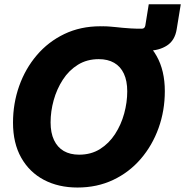

<svg xmlns="http://www.w3.org/2000/svg" viewBox="-20 -861 861 893"><path d="M439.5 -635.3 457 -738.8Q475.6 -738.8 490.2 -737.5Q504.9 -736.3 519.3 -734.9Q533.7 -733.4 550.3 -731.7Q566.9 -730 588.4 -728.8Q609.9 -727.5 639.6 -727.5Q652.8 -727.5 655.8 -741.7L671.9 -841.3H820.8L801.8 -725.1Q793.5 -672.9 756.6 -649.2Q719.7 -625.5 669.9 -625.5Q643.1 -625.5 617.7 -627Q592.3 -628.4 565.2 -630.4Q538.1 -632.3 507.3 -633.8Q476.6 -635.3 439.5 -635.3ZM340.3 11.2Q252 11.2 184.3 -24.4Q116.7 -60.1 78.6 -127.7Q40.5 -195.3 40.5 -290.5Q40.5 -379.9 69.1 -460.7Q97.7 -541.5 151.1 -604.2Q204.6 -667 279.5 -702.9Q354.5 -738.8 446.8 -738.8Q535.2 -738.8 602.8 -703.4Q670.4 -668 708.5 -600.3Q746.6 -532.7 746.6 -437Q746.6 -346.2 717.5 -265.4Q688.5 -184.6 634.8 -122.1Q581.1 -59.6 506.3 -24.2Q431.6 11.2 340.3 11.2ZM348.1 -141.6Q403.8 -141.6 445.6 -168Q487.3 -194.3 515.4 -237.8Q543.5 -281.2 557.6 -333Q571.8 -384.8 571.8 -436Q571.8 -484.9 556.2 -518.3Q540.5 -551.8 511 -568.8Q481.4 -585.9 439.5 -585.9Q384.3 -585.9 342.3 -559.8Q300.3 -533.7 272.2 -490.2Q244.1 -446.8 229.7 -395Q215.3 -343.3 215.3 -291.5Q215.3 -243.2 231.2 -209.5Q247.1 -175.8 276.6 -158.7Q306.2 -141.6 348.1 -141.6Z"/></svg>

Font: Inter 28pt ExtraBold
Style: Italic
Weight: 800
Italic angle: -9.3988°
Designer: Rasmus Andersson
Foundry: rsms
Version: Version 4.001;git-66647c0bb